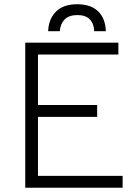

<svg xmlns="http://www.w3.org/2000/svg" viewBox="-20 -885 639 905"><path d="M99 -684H538V-628H159V-390H438V-334H159V-56H558V0H99ZM479 -738H424Q423 -773 403.5 -793.5Q384 -814 345 -814Q305 -814 284.5 -793Q264 -772 262 -738H207Q209 -795 243.5 -830Q278 -865 344 -865Q408 -865 442.5 -831.5Q477 -798 479 -738Z"/></svg>

Font: Bellota Text
Style: Regular
Weight: 400
Designer: Kemie Guaida
Foundry: Kemie Guaida
Version: Version 4.001